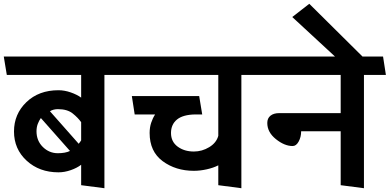

<svg xmlns="http://www.w3.org/2000/svg" viewBox="-31 -979 2060 1015"><path d="M398 0V-108Q376 -91 343 -79.5Q310 -68 278 -68Q177 -68 110 -129.5Q43 -191 43 -284Q43 -376 108.5 -439Q174 -502 278 -502Q310 -502 343 -490.5Q376 -479 398 -463V-583H5Q1 -607 -3 -631Q-7 -655 -11 -680H621L637 -583H521V16ZM398 -333Q382 -356 353.5 -379Q325 -402 275 -402Q264 -402 253.5 -399.5Q243 -397 233 -391L385 -219Q389 -223 392 -228Q395 -233 398 -237ZM185 -355Q175 -341 168.5 -323.5Q162 -306 162 -285Q162 -235 195.5 -202Q229 -169 275 -169Q294 -169 310.5 -172Q327 -175 339 -181Z M1123 0V-105Q1098 -92 1062.5 -84Q1027 -76 994 -76Q898 -76 829 -127Q760 -178 760 -276Q760 -305 768 -329.5Q776 -354 789 -374H681L666 -471H1022L1038 -374H1001Q936 -373 904.5 -347Q873 -321 873 -276Q873 -230 908 -204Q943 -178 994 -178Q1037 -178 1075 -201Q1113 -224 1123 -261V-583H635L619 -680H1345L1361 -583H1245V16Z M1770 -285H1561Q1561 -255 1548 -231Q1535 -207 1516 -207Q1473 -207 1427.5 -243.5Q1382 -280 1382 -329Q1382 -354 1399 -367.5Q1416 -381 1445 -381H1770V-583H1355Q1351 -607 1347 -631Q1343 -655 1339 -680H1994L2009 -583H1893V16L1770 0Z M1946 -620H1805L1514 -889L1604 -959Z"/></svg>

Font: Palanquin SemiBold
Style: Regular
Weight: 600
Designer: Pria Ravichandran
Version: Version 1.0.4